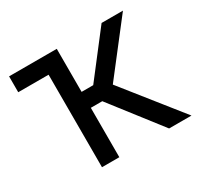

<svg xmlns="http://www.w3.org/2000/svg" viewBox="-147 -887 1121 1074"><g transform="rotate(-30 413.5 -350.0)"><path d="M223 0V-597.5H27V-700H335V-422H410L624.5 -700H762.5L506.5 -370L801 0H656.5L409 -319H335V0Z"/></g></svg>

Font: Geologica
Style: Regular
Weight: 400
Designer: Sindre Bremnes, Frode Helland
Foundry: Monokrom Skriftforlag AS
Version: Version 1.010; ttfautohint (v1.8.4.7-5d5b);gftools[0.9.28]